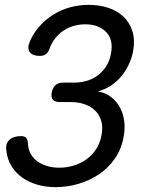

<svg xmlns="http://www.w3.org/2000/svg" viewBox="-20 -760 640 790"><path d="M103 -590Q119 -626 144 -653.5Q169 -681 200.5 -700.5Q232 -720 268.5 -730Q305 -740 345 -740Q388 -740 425 -728Q462 -716 487.5 -692Q513 -668 524.5 -632.5Q536 -597 528 -551Q523 -523 510.5 -496Q498 -469 479.5 -446.5Q461 -424 436 -407.5Q411 -391 382 -384Q415 -378 437.5 -360.5Q460 -343 473.5 -318Q487 -293 491 -262.5Q495 -232 489 -199Q480 -147 453 -108Q426 -69 387.5 -43Q349 -17 302.5 -3.5Q256 10 209 10Q169 10 134 0Q99 -10 72 -29Q45 -48 27.5 -76Q10 -104 6 -141Q2 -169 18.5 -184.5Q35 -200 67 -200Q81 -200 87.5 -193Q94 -186 95 -170Q96 -145 106.5 -126.5Q117 -108 134.5 -95.5Q152 -83 175 -76.5Q198 -70 224 -70Q255 -70 284 -79Q313 -88 336.5 -105Q360 -122 376 -147Q392 -172 398 -205Q404 -238 396.5 -263Q389 -288 371.5 -305Q354 -322 328.5 -331Q303 -340 272 -340H226Q206 -340 197.5 -350Q189 -360 193 -380Q197 -400 208.5 -410Q220 -420 240 -420H286Q308 -420 332 -426Q356 -432 377 -446Q398 -460 414.5 -483.5Q431 -507 437 -542Q447 -598 416 -629Q385 -660 331 -660Q280 -660 240.5 -633.5Q201 -607 184 -560Q178 -544 168.5 -537Q159 -530 145 -530Q113 -530 102 -546Q91 -562 103 -590Z"/></svg>

Font: Maple Mono NL
Style: Italic
Weight: 400
Italic angle: -10°
Monospace: yes
Designer: subframe7536
Version: Version 7.000